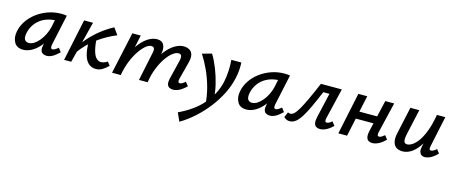

<svg xmlns="http://www.w3.org/2000/svg" viewBox="-44 -996 4379 1853"><g transform="rotate(15 2145.0 -70.0)"><path d="M129 8Q66 8 40 -38Q14 -84 27 -149Q38 -204 71 -253.5Q104 -303 154.5 -341Q205 -379 267.5 -401Q330 -423 400 -423Q418 -423 430 -421.5Q442 -420 453 -418L387 -111Q379 -69 403 -69Q414 -69 428.5 -77.5Q443 -86 459 -100L488 -62Q452 -27 422.5 -10.5Q393 6 364 6Q342 6 326 -3Q310 -12 304.5 -32Q299 -52 306 -85L341 -243L389 -277Q374 -215 347 -162.5Q320 -110 284.5 -71.5Q249 -33 209 -12.5Q169 8 129 8ZM165 -69Q192 -69 219 -86.5Q246 -104 270 -133.5Q294 -163 312 -200.5Q330 -238 339 -278L360 -381L407 -344Q399 -346 390 -346.5Q381 -347 372 -347Q321 -347 278 -332.5Q235 -318 202.5 -292Q170 -266 148.5 -229.5Q127 -193 119 -149Q112 -105 126 -87Q140 -69 165 -69Z M622 -88 590 -108Q635 -179 686 -238Q737 -297 796.5 -344.5Q856 -392 925 -429L973 -362Q928 -344 880.5 -318Q833 -292 787 -258.5Q741 -225 699 -182.5Q657 -140 622 -88ZM538 0 626 -418H715L609 0ZM854 6Q815 6 784.5 -18.5Q754 -43 738 -96.5Q722 -150 722 -238L786 -306Q790 -218 803.5 -166.5Q817 -115 838.5 -93Q860 -71 886 -71Q896 -71 908 -74Q920 -77 931 -82.5Q942 -88 950 -94L978 -58Q948 -29 919.5 -11.5Q891 6 854 6Z M1627 6Q1605 6 1589 -3Q1573 -12 1567.5 -32.5Q1562 -53 1569 -85L1618 -286Q1624 -311 1619 -329Q1614 -347 1588 -347Q1562 -347 1530 -322Q1498 -297 1466.5 -251Q1435 -205 1409.5 -141Q1384 -77 1373 0H1311Q1333 -105 1368 -185Q1403 -265 1445 -318Q1487 -371 1532.5 -398Q1578 -425 1620 -425Q1651 -425 1676 -412Q1701 -399 1710 -368.5Q1719 -338 1706 -287L1660 -111Q1656 -93 1658.5 -82Q1661 -71 1675 -71Q1686 -71 1698 -78Q1710 -85 1728 -100L1758 -63Q1724 -29 1691 -11.5Q1658 6 1627 6ZM1017 0 1108 -418H1192L1103 0ZM1049 0Q1069 -94 1101 -172Q1133 -250 1174 -306.5Q1215 -363 1261.5 -394Q1308 -425 1356 -425Q1405 -425 1423.5 -388Q1442 -351 1427 -289L1359 0H1286L1346 -287Q1353 -313 1347 -330Q1341 -347 1316 -347Q1292 -347 1261.5 -321.5Q1231 -296 1199.5 -249.5Q1168 -203 1142.5 -139.5Q1117 -76 1104 0Z M1767 289 1729 205Q1800 172 1860 129.5Q1920 87 1965 35.5Q2010 -16 2040.5 -74.5Q2071 -133 2085 -198Q2095 -249 2098.5 -304Q2102 -359 2097 -418H2197Q2199 -379 2196 -339.5Q2193 -300 2184 -260Q2166 -178 2126.5 -99Q2087 -20 2031 52Q1975 124 1908 184.5Q1841 245 1767 289ZM1968 72Q1963 -20 1939 -106.5Q1915 -193 1880 -268.5Q1845 -344 1807 -402L1902 -428Q1936 -372 1964.5 -300Q1993 -228 2011.5 -151Q2030 -74 2032 1Z M2359 8Q2296 8 2270 -38Q2244 -84 2257 -149Q2268 -204 2301 -253.5Q2334 -303 2384.5 -341Q2435 -379 2497.5 -401Q2560 -423 2630 -423Q2648 -423 2660 -421.5Q2672 -420 2683 -418L2617 -111Q2609 -69 2633 -69Q2644 -69 2658.5 -77.5Q2673 -86 2689 -100L2718 -62Q2682 -27 2652.5 -10.5Q2623 6 2594 6Q2572 6 2556 -3Q2540 -12 2534.5 -32Q2529 -52 2536 -85L2571 -243L2619 -277Q2604 -215 2577 -162.5Q2550 -110 2514.5 -71.5Q2479 -33 2439 -12.5Q2399 8 2359 8ZM2395 -69Q2422 -69 2449 -86.5Q2476 -104 2500 -133.5Q2524 -163 2542 -200.5Q2560 -238 2569 -278L2590 -381L2637 -344Q2629 -346 2620 -346.5Q2611 -347 2602 -347Q2551 -347 2508 -332.5Q2465 -318 2432.5 -292Q2400 -266 2378.5 -229.5Q2357 -193 2349 -149Q2342 -105 2356 -87Q2370 -69 2395 -69Z M2791 9Q2773 9 2757.5 0.5Q2742 -8 2734 -17L2756 -69Q2765 -66 2771 -64.5Q2777 -63 2782 -63Q2799 -63 2818.5 -81Q2838 -99 2862 -140.5Q2886 -182 2918 -250.5Q2950 -319 2992 -418H3149L3134 -346H3035Q2998 -258 2967 -191Q2936 -124 2908.5 -80Q2881 -36 2853 -13.5Q2825 9 2791 9ZM3095 6Q3073 6 3057 -3.5Q3041 -13 3036 -36.5Q3031 -60 3040 -100L3113 -418H3201L3128 -111Q3124 -93 3126.5 -82Q3129 -71 3143 -71Q3154 -71 3166 -77.5Q3178 -84 3193 -97L3223 -60Q3191 -28 3158.5 -11Q3126 6 3095 6Z M3617 6Q3596 6 3580 -3.5Q3564 -13 3558.5 -36.5Q3553 -60 3562 -100L3635 -418H3724L3651 -111Q3647 -93 3649.5 -82Q3652 -71 3666 -71Q3677 -71 3689 -78Q3701 -85 3719 -100L3748 -63Q3715 -29 3681.5 -11.5Q3648 6 3617 6ZM3278 0 3366 -418H3455L3365 0ZM3356 -181 3372 -255H3645L3629 -181Z M3919 8Q3898 8 3877 1Q3856 -6 3841.5 -23.5Q3827 -41 3822 -72.5Q3817 -104 3828 -152L3886 -418H3975L3918 -162Q3909 -122 3913 -95.5Q3917 -69 3947 -69Q3970 -69 3998.5 -88Q4027 -107 4056 -148Q4085 -189 4110 -256Q4135 -323 4151 -418H4202Q4179 -303 4147 -221.5Q4115 -140 4077.5 -89.5Q4040 -39 4000 -15.5Q3960 8 3919 8ZM4140 6Q4121 6 4107.5 -4Q4094 -14 4088.5 -34Q4083 -54 4090 -85L4162 -418H4235L4170 -111Q4166 -92 4168.5 -81.5Q4171 -71 4185 -71Q4196 -71 4208 -78Q4220 -85 4238 -100L4267 -63Q4234 -28 4201.5 -11Q4169 6 4140 6Z"/></g></svg>

Font: Ysabeau Infant SemiBold
Style: Italic
Weight: 600
Italic angle: -12°
Designer: Christian Thalmann (Catharsis Fonts)
Version: Version 2.002; featfreeze: ss01,ss02,lnum